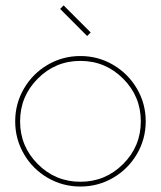

<svg xmlns="http://www.w3.org/2000/svg" viewBox="-20 -680 593 709"><path d="M301.8 -546.9 202.1 -647 214.8 -660.2 314.9 -560.1ZM119.4 -389.6Q54.2 -324.2 54.2 -231.9Q54.2 -139.6 119.4 -74.2Q184.6 -8.8 276.9 -8.8Q369.1 -8.8 434.6 -74.2Q500 -139.6 500 -231.9Q500 -324.2 434.6 -389.6Q369.1 -455.1 276.9 -455.1Q184.6 -455.1 119.4 -389.6ZM156 -440.7Q211.4 -473.1 276.9 -473.1Q342.3 -473.1 397.7 -440.7Q453.1 -408.2 485.6 -352.8Q518.1 -297.4 518.1 -231.9Q518.1 -166.5 485.6 -111.1Q453.1 -55.7 397.7 -23.4Q342.3 8.8 276.9 8.8Q211.4 8.8 156 -23.4Q100.6 -55.7 68.4 -111.1Q36.1 -166.5 36.1 -231.9Q36.1 -297.4 68.4 -352.8Q100.6 -408.2 156 -440.7Z"/></svg>

Font: Rawengulk
Style: Light
Weight: 300
Version: Version 0.92